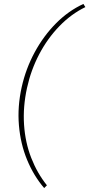

<svg xmlns="http://www.w3.org/2000/svg" viewBox="-20 -731 453 974"><path d="M204 223Q151 161 117.5 80Q84 -1 76 -95.5Q68 -190 90 -289Q111 -383 156 -466Q201 -549 264 -612.5Q327 -676 403 -711L413 -695Q341 -660 281 -598Q221 -536 179 -456Q137 -376 117 -285Q96 -189 102 -98.5Q108 -8 138.5 70Q169 148 218 209Z"/></svg>

Font: Ysabeau Infant Thin
Style: Italic
Weight: 250
Italic angle: -12°
Designer: Christian Thalmann (Catharsis Fonts)
Version: Version 2.001;gftools[0.9.30]; featfreeze: ss01,ss02,lnum